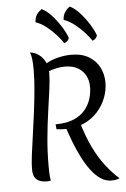

<svg xmlns="http://www.w3.org/2000/svg" viewBox="-70 -1149 816 1246"><g transform="rotate(-5 337.5 -526.0)"><path d="M430 -357Q459 -255 495 -181Q531 -107 572.5 -54Q614 -1 658 38Q647 43 633 45.5Q619 48 605 48Q567 48 534 25.5Q501 3 472 -35.5Q443 -74 418.5 -122.5Q394 -171 373.5 -224.5Q353 -278 336 -330ZM241 -741Q284 -767 330 -777.5Q376 -788 414 -788Q484 -788 530 -760Q576 -732 598.5 -687Q621 -642 621 -589Q621 -540 602.5 -491Q584 -442 547.5 -401Q511 -360 457 -335.5Q403 -311 333 -311Q319 -311 305.5 -312Q292 -313 278 -315L275 -347Q346 -347 393 -367Q440 -387 467.5 -420Q495 -453 507 -492Q519 -531 519 -570Q519 -609 502.5 -642Q486 -675 452 -695Q418 -715 365 -715Q342 -715 314.5 -709.5Q287 -704 257 -693ZM97 -69Q97 -105 104 -161Q111 -217 121 -285Q131 -353 140.5 -427Q150 -501 157 -575Q164 -649 164 -716Q164 -795 150 -826Q180 -823 205.5 -805Q231 -787 247 -756.5Q263 -726 263 -683Q263 -642 254.5 -578Q246 -514 234.5 -434.5Q223 -355 214.5 -265.5Q206 -176 206 -83Q206 -60 207 -35.5Q208 -11 212 15Q203 16 197 16.5Q191 17 186 17Q143 17 120 -3Q97 -23 97 -69ZM592 -900Q591 -889 581.5 -879Q572 -869 561 -867Q544 -893 516.5 -923Q489 -953 455.5 -979Q422 -1005 386 -1018Q387 -1043 396 -1059.5Q405 -1076 415.5 -1086Q426 -1096 433 -1100Q465 -1085 496.5 -1050.5Q528 -1016 553.5 -975.5Q579 -935 592 -900ZM409 -900Q408 -889 398 -879.5Q388 -870 377 -867Q360 -893 332.5 -923.5Q305 -954 272 -980Q239 -1006 203 -1018Q204 -1044 213 -1060.5Q222 -1077 233 -1086.5Q244 -1096 250 -1100Q281 -1085 312 -1051.5Q343 -1018 369 -977.5Q395 -937 409 -900Z"/></g></svg>

Font: Merienda
Style: Regular
Weight: 400
Designer: Eduardo Rodriguez Tunni
Foundry: Eduardo Rodriguez Tunni
Version: Version 2.001